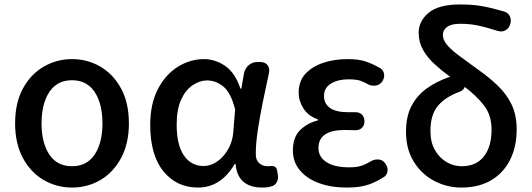

<svg xmlns="http://www.w3.org/2000/svg" viewBox="-20 -830 2395 864"><path d="M304 14Q235 14 176.5 -20Q118 -54 83 -119Q48 -184 48 -275Q48 -367 83 -431.5Q118 -496 176.5 -530Q235 -564 304 -564Q374 -564 432 -530Q490 -496 525 -431.5Q560 -367 560 -275Q560 -184 525 -119Q490 -54 432 -20Q374 14 304 14ZM304 -82Q371 -82 406 -134.5Q441 -187 441 -275Q441 -363 406 -416Q371 -469 304 -469Q237 -469 202 -416Q167 -363 167 -275Q167 -187 202 -134.5Q237 -82 304 -82Z M871 14Q775 14 715.5 -59Q656 -132 656 -268Q656 -362 690 -428Q724 -494 779.5 -529Q835 -564 898 -564Q948 -564 993 -533.5Q1038 -503 1062 -431H1066L1078 -500Q1083 -523 1099.5 -537Q1116 -551 1139 -551H1150Q1173 -551 1184 -537Q1195 -523 1190 -500Q1176 -436 1162.5 -370Q1149 -304 1140 -244Q1131 -184 1131 -137Q1131 -109 1146.5 -95.5Q1162 -82 1185 -82Q1194 -82 1198 -83Q1209 -84 1217 -79.5Q1225 -75 1227 -63L1230 -45Q1234 -26 1225 -9.5Q1216 7 1196 10Q1192 11 1184 12.5Q1176 14 1159 14Q1107 14 1076 -11.5Q1045 -37 1040 -92H1036Q974 14 871 14ZM896 -83Q929 -83 958.5 -104Q988 -125 1007.5 -160Q1027 -195 1030 -237L1038 -338Q1018 -415 984 -441.5Q950 -468 913 -468Q878 -468 846 -446Q814 -424 794.5 -380Q775 -336 775 -269Q775 -178 807.5 -130.5Q840 -83 896 -83Z M1539 14Q1470 14 1415.5 -6Q1361 -26 1329.5 -63.5Q1298 -101 1298 -153Q1298 -212 1330 -244Q1362 -276 1410 -288V-293Q1367 -308 1345.5 -342Q1324 -376 1324 -413Q1324 -465 1354.5 -498Q1385 -531 1435 -547.5Q1485 -564 1543 -564Q1593 -564 1623.5 -554Q1654 -544 1686 -526Q1703 -518 1707.5 -501Q1712 -484 1702 -466Q1692 -450 1675.5 -446Q1659 -442 1641 -448Q1619 -461 1601 -467Q1583 -473 1547 -473Q1501 -473 1469.5 -454Q1438 -435 1438 -398Q1438 -364 1464.5 -344.5Q1491 -325 1548 -325Q1559 -325 1565 -325Q1571 -325 1577 -325Q1596 -326 1608 -315Q1620 -304 1620 -284Q1620 -265 1608 -254Q1596 -243 1577 -244Q1569 -244 1556.5 -244.5Q1544 -245 1531 -245Q1413 -245 1413 -164Q1413 -124 1449 -100.5Q1485 -77 1551 -77Q1586 -77 1606.5 -84Q1627 -91 1654 -107Q1672 -115 1689 -111.5Q1706 -108 1716 -91Q1727 -75 1723.5 -57Q1720 -39 1702 -30Q1676 -14 1652.5 -4.5Q1629 5 1602.5 9.5Q1576 14 1539 14Z M2056 14Q1991 14 1934 -16Q1877 -46 1842 -102.5Q1807 -159 1807 -237Q1807 -307 1832.5 -354.5Q1858 -402 1901 -432.5Q1944 -463 1998 -482L2006 -484Q1969 -511 1936.5 -540.5Q1904 -570 1884 -605Q1864 -640 1864 -683Q1864 -735 1909 -772.5Q1954 -810 2051 -810Q2105 -810 2148 -802.5Q2191 -795 2246 -779Q2266 -774 2274 -757.5Q2282 -741 2276 -721Q2270 -702 2254.5 -693.5Q2239 -685 2219 -691Q2166 -708 2129 -715.5Q2092 -723 2051 -723Q2010 -723 1991.5 -708.5Q1973 -694 1973 -674Q1973 -648 1995.5 -623.5Q2018 -599 2054.5 -573Q2091 -547 2134 -515Q2182 -481 2221 -443.5Q2260 -406 2282.5 -359Q2305 -312 2305 -248Q2305 -170 2275.5 -111Q2246 -52 2190.5 -19Q2135 14 2056 14ZM2071 -439Q2068 -427 2051 -418Q1988 -396 1952.5 -356Q1917 -316 1917 -240Q1917 -190 1937 -155Q1957 -120 1989 -101Q2021 -82 2058 -82Q2123 -82 2157.5 -126Q2192 -170 2192 -247Q2192 -313 2156.5 -357.5Q2121 -402 2071 -439Z"/></svg>

Font: Chiron GoRound TC M
Style: Regular
Weight: 500
Designer: Ryoko NISHIZUKA 西塚涼子 (kana, bopomofo & ideographs); Paul D. Hunt (Latin, Greek & Cyrillic); Sandoll Communications 산돌커뮤니
Foundry: Adobe
Version: Version 1.000;hotconv 1.1.1;makeotfexe 2.6.0